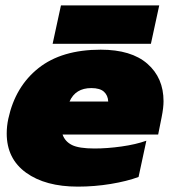

<svg xmlns="http://www.w3.org/2000/svg" viewBox="-20 -680 640 715"><path d="M207 -660H573L542 -517H176ZM5 -183Q5 -210 11 -238Q37 -358 123.5 -426.5Q210 -495 355 -495Q469 -495 529 -442.5Q589 -390 589 -303Q589 -279 582 -244L569 -179H213Q222 -153 248 -140Q274 -127 332 -127Q379 -127 432.5 -134.5Q486 -142 525 -156L496 -21Q453 -5 392.5 5Q332 15 270 15Q149 15 77 -37Q5 -89 5 -183ZM383 -302Q382 -325 367 -338.5Q352 -352 320 -352Q261 -352 239 -302Z"/></svg>

Font: Prompt Black
Style: Italic
Weight: 900
Italic angle: -12°
Designer: Katatrad Team
Foundry: CadsonDemak
Version: Version 1.001